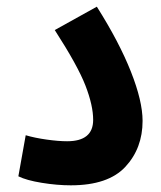

<svg xmlns="http://www.w3.org/2000/svg" viewBox="-20 -549 482 575"><path d="M57 -144Q84 -136 119.5 -131Q155 -126 181 -126Q259 -126 259 -190Q259 -233 236 -292.5Q213 -352 144 -459L270 -529Q337 -423 372 -334.5Q407 -246 407 -187Q407 -105 355.5 -49.5Q304 6 192 6Q151 6 105 -1.5Q59 -9 35 -21Z"/></svg>

Font: Noto Sans Arabic Cond
Style: Bold
Weight: 700
Width: 3
Designer: Nadine Chahine
Foundry: Monotype Imaging Inc.
Version: Version 1.001